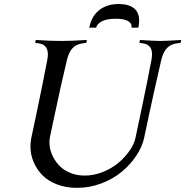

<svg xmlns="http://www.w3.org/2000/svg" viewBox="-20 -931 920 954"><path d="M721.7 -366.2 696.3 -246.6Q687 -202.1 657.7 -158Q628.4 -113.8 585.4 -77.9Q542.5 -42 483.9 -19.8Q425.3 2.4 362.8 2.4Q307.6 2.4 262.7 -14.9Q217.8 -32.2 189.7 -61.5Q161.6 -90.8 146.5 -127.2Q131.3 -163.6 131.3 -203.6Q131.3 -225.6 135.7 -246.6L161.1 -366.2Q190.9 -507.3 214.8 -632.3Q217.8 -648.4 217.8 -661.6Q217.8 -711.4 168 -716.3L154.8 -717.8L157.7 -732.4Q231.4 -727.5 283.7 -727.5Q336.4 -727.5 411.6 -732.4L408.7 -717.8L394.5 -716.3Q360.8 -712.4 341.3 -692.6Q321.8 -672.9 312.5 -632.3Q281.7 -504.4 252.9 -366.2L228.5 -251.5Q225.6 -235.4 225.6 -223.6Q225.6 -194.3 237.3 -165.5Q249 -136.7 270.3 -112.5Q291.5 -88.4 325.4 -73.5Q359.4 -58.6 400.4 -58.6Q446.3 -58.6 491 -76.4Q535.6 -94.2 568.6 -122.1Q601.6 -149.9 624.3 -182.9Q647 -215.8 653.3 -246.6L686.5 -403.8Q711.4 -522.5 732.4 -632.3Q735.4 -648.4 735.4 -661.6Q735.4 -711.4 685.5 -716.3L672.4 -717.8L675.3 -732.4Q749 -727.5 776.9 -727.5Q805.2 -727.5 880.4 -732.4L877.4 -717.8L863.3 -716.3Q830.1 -712.9 810.3 -692.9Q790.5 -672.9 781.2 -632.3Q740.7 -456.1 721.7 -366.2ZM555.2 -837.9Q510.3 -837.9 486.1 -825Q461.9 -812 457.5 -793.5H423.3Q436 -853.5 474.9 -882.3Q513.7 -911.1 570.3 -911.1Q618.2 -911.1 644.8 -890.6Q671.4 -870.1 671.4 -828.1Q671.4 -814 667.5 -793.5H633.3Q633.8 -795.4 633.8 -799.8Q633.8 -816.4 614.7 -827.1Q595.7 -837.9 555.2 -837.9Z"/></svg>

Font: Flanker
Style: Italic
Weight: 400
Italic angle: -12°
Designer: Flanker
Version: Version 2.027